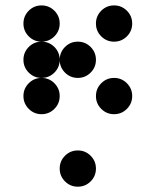

<svg xmlns="http://www.w3.org/2000/svg" viewBox="-20 -704 587 724"><path d="M136.7 -546.9Q108.4 -546.9 88.4 -566.9Q68.4 -586.9 68.4 -615.2Q68.4 -643.6 88.4 -663.6Q108.4 -683.6 136.7 -683.6Q165 -683.6 185.1 -663.6Q205.1 -643.6 205.1 -615.2Q205.1 -586.9 185.1 -566.9Q165 -546.9 136.7 -546.9ZM410.2 -546.9Q381.8 -546.9 361.8 -566.9Q341.8 -586.9 341.8 -615.2Q341.8 -643.6 361.8 -663.6Q381.8 -683.6 410.2 -683.6Q438.5 -683.6 458.5 -663.6Q478.5 -643.6 478.5 -615.2Q478.5 -586.9 458.5 -566.9Q438.5 -546.9 410.2 -546.9ZM136.7 -410.2Q108.4 -410.2 88.4 -430.2Q68.4 -450.2 68.4 -478.5Q68.4 -506.8 88.4 -526.9Q108.4 -546.9 136.7 -546.9Q165 -546.9 185.1 -526.9Q205.1 -506.8 205.1 -478.5Q205.1 -450.2 185.1 -430.2Q165 -410.2 136.7 -410.2ZM273.4 -410.2Q245.1 -410.2 225.1 -430.2Q205.1 -450.2 205.1 -478.5Q205.1 -506.8 225.1 -526.9Q245.1 -546.9 273.4 -546.9Q301.8 -546.9 321.8 -526.9Q341.8 -506.8 341.8 -478.5Q341.8 -450.2 321.8 -430.2Q301.8 -410.2 273.4 -410.2ZM136.7 -273.4Q108.4 -273.4 88.4 -293.5Q68.4 -313.5 68.4 -341.8Q68.4 -370.1 88.4 -390.1Q108.4 -410.2 136.7 -410.2Q165 -410.2 185.1 -390.1Q205.1 -370.1 205.1 -341.8Q205.1 -313.5 185.1 -293.5Q165 -273.4 136.7 -273.4ZM410.2 -273.4Q381.8 -273.4 361.8 -293.5Q341.8 -313.5 341.8 -341.8Q341.8 -370.1 361.8 -390.1Q381.8 -410.2 410.2 -410.2Q438.5 -410.2 458.5 -390.1Q478.5 -370.1 478.5 -341.8Q478.5 -313.5 458.5 -293.5Q438.5 -273.4 410.2 -273.4ZM273.4 0Q245.1 0 225.1 -20Q205.1 -40 205.1 -68.4Q205.1 -96.7 225.1 -116.7Q245.1 -136.7 273.4 -136.7Q301.8 -136.7 321.8 -116.7Q341.8 -96.7 341.8 -68.4Q341.8 -40 321.8 -20Q301.8 0 273.4 0Z"/></svg>

Font: DatDot
Style: Bold
Weight: 700
Designer: GGBot
Version: 1.00